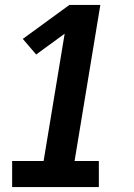

<svg xmlns="http://www.w3.org/2000/svg" viewBox="-20 -755 540 775"><path d="M29 0V-105H156L241 -619L126 -535L72 -598L260 -735H385L281 -105H379V0Z"/></svg>

Font: Iosevka SS04 Extrabold
Style: Italic
Weight: 800
Italic angle: -9°
Monospace: yes
Designer: Belleve Invis
Foundry: Belleve Invis
Version: Version 19.0.0; ttfautohint (v1.8.4)